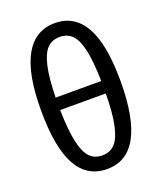

<svg xmlns="http://www.w3.org/2000/svg" viewBox="-140 -840 795 942"><g transform="rotate(-20 257.0 -368.5)"><path d="M465 -372Q465 12 257 12Q153 12 101 -81.5Q49 -175 49 -370Q49 -560 102 -654.5Q155 -749 258 -749Q361 -749 413 -656Q465 -563 465 -372ZM138 -404H376Q374 -506 361 -565.5Q348 -625 323 -651Q298 -677 258 -677Q217 -677 192 -651Q167 -625 153.5 -565.5Q140 -506 138 -404ZM376 -339H138Q140 -234 153.5 -172.5Q167 -111 192 -85Q217 -59 257 -59Q298 -59 323 -85.5Q348 -112 361.5 -173Q375 -234 376 -339Z"/></g></svg>

Font: Fira Sans Condensed
Style: Regular
Weight: 400
Width: 3
Designer: bBox Type GmbH & Carrois Corporate GbR & Edenspiekermann AG
Foundry: bBox Type GmbH & Carrois Corporate GbR & Edenspiekermann AG
Version: Version 4.301